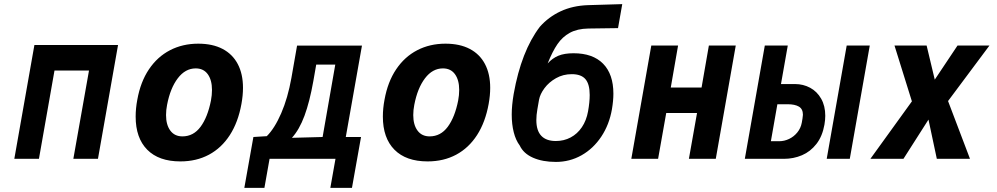

<svg xmlns="http://www.w3.org/2000/svg" viewBox="-20 -771 4840 932"><path d="M147 -552.5H553L455.5 0H336L412 -428.5H244.5L169 0H49.5Z M638.5 -205Q638.5 -245 646.5 -287Q662 -373.5 703 -434.5Q744 -495.5 805.2 -527.2Q866.5 -559 942.5 -559Q1012 -559 1060.5 -533.5Q1109 -508 1134.2 -460Q1159.5 -412 1159.5 -344.5Q1159.5 -308 1152 -266.5Q1136 -178 1095.8 -115.5Q1055.5 -53 994.5 -20.2Q933.5 12.5 855.5 12.5Q751 12.5 694.8 -44.2Q638.5 -101 638.5 -205ZM1004 -283Q1009 -309.5 1009 -334.5Q1009 -382.5 988.5 -410.8Q968 -439 930 -439Q879.5 -439 843 -391Q806.5 -343 791 -262Q786 -237 786 -212.5Q786 -165 806.8 -137Q827.5 -109 865.5 -109Q919 -109 953.5 -155.5Q988 -202 1004 -283Z M1210 -106 1275 -110Q1313 -147.5 1345 -221.2Q1377 -295 1394.5 -392.5L1422 -549.5H1737L1658.5 -106H1732.5L1688.5 141H1583.5L1608.5 0H1288.5L1263.5 141H1166ZM1546 -106 1607.5 -457.5H1515L1501 -377.5Q1483 -276.5 1458 -209Q1433 -141.5 1397 -102Z M1838.5 -205Q1838.5 -245 1846.5 -287Q1862 -373.5 1903 -434.5Q1944 -495.5 2005.2 -527.2Q2066.5 -559 2142.5 -559Q2212 -559 2260.5 -533.5Q2309 -508 2334.2 -460Q2359.5 -412 2359.5 -344.5Q2359.5 -308 2352 -266.5Q2336 -178 2295.8 -115.5Q2255.5 -53 2194.5 -20.2Q2133.5 12.5 2055.5 12.5Q1951 12.5 1894.8 -44.2Q1838.5 -101 1838.5 -205ZM2204 -283Q2209 -309.5 2209 -334.5Q2209 -382.5 2188.5 -410.8Q2168 -439 2130 -439Q2079.5 -439 2043 -391Q2006.5 -343 1991 -262Q1986 -237 1986 -212.5Q1986 -165 2006.8 -137Q2027.5 -109 2065.5 -109Q2119 -109 2153.5 -155.5Q2188 -202 2204 -283Z M2503 -64.5Q2483.5 -90.5 2473.8 -129Q2464 -167.5 2464 -215Q2464 -259 2473.5 -315Q2510.5 -523 2600.5 -641Q2643 -689 2701.5 -716.2Q2760 -743.5 2834 -746L3000.5 -751L2980 -634.5L2835.5 -632.5Q2782.5 -631.5 2746.5 -612Q2710.5 -592.5 2686 -556.8Q2661.5 -521 2638.5 -463Q2661.5 -488.5 2690.5 -500.5Q2719.5 -512.5 2764 -512.5Q2857.5 -512.5 2907.5 -461.8Q2957.5 -411 2957.5 -316Q2957.5 -283 2950.5 -241Q2937.5 -166 2898.8 -107.8Q2860 -49.5 2802.8 -17.2Q2745.5 15 2678.5 15Q2613.5 15 2567.2 -5.5Q2521 -26 2503 -64.5ZM2834.5 -230.5Q2842.5 -275 2842.5 -310Q2842.5 -362.5 2821.8 -386.8Q2801 -411 2755.5 -411Q2713.5 -411 2679 -391.5Q2644.5 -372 2623 -343Q2601.5 -314 2596.5 -286.5L2588.5 -240.5Q2583.5 -212.5 2583.5 -188Q2583.5 -137 2607.5 -111.8Q2631.5 -86.5 2678 -86.5Q2717.5 -86.5 2750 -103.8Q2782.5 -121 2804.5 -153.5Q2826.5 -186 2834.5 -230.5Z M3141.5 -550H3271.5L3236 -346H3385.5L3421 -550H3551.5L3454.5 0H3324L3363.5 -222.5H3214L3174.5 0H3044.5Z M3692.5 -550H3804L3771 -363H3839Q3879 -363 3912.5 -345Q3946 -327 3966 -292Q3986 -257 3986 -209Q3986 -190 3982 -166Q3972 -109.5 3943 -72.2Q3914 -35 3873 -17.5Q3832 0 3785 0H3595.5ZM3872 -175.5 3875.5 -196Q3877.5 -209 3877.5 -214Q3877.5 -242 3858 -253.5Q3838.5 -265 3803.5 -265H3753.5L3722 -85.5H3762.5Q3787 -85.5 3810.2 -96.5Q3833.5 -107.5 3850.2 -128Q3867 -148.5 3872 -175.5ZM4090 -550H4202L4105 0H3993Z M4406.5 -279 4322 -550H4478L4517.5 -384.5L4628 -550H4783L4582 -280.5L4688.5 0H4527.5L4487 -190.5L4365.5 0H4205Z"/></svg>

Font: JuliaMono ExtraBold
Style: Italic
Weight: 800
Italic angle: -9°
Monospace: yes
Designer: cormullion
Foundry: corm
Version: Version 0.057; ttfautohint (v1.8.4)